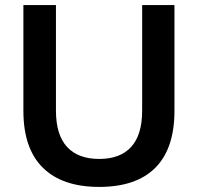

<svg xmlns="http://www.w3.org/2000/svg" viewBox="-20 -725 778 755"><path d="M370 10Q225 10 148.5 -65.5Q72 -141 72 -289V-705H200V-290Q200 -195 243.5 -147.5Q287 -100 370 -100Q453 -100 496 -147.5Q539 -195 539 -290V-705H666V-289Q666 -141 591 -65.5Q516 10 370 10Z"/></svg>

Font: NunitoSans3
Style: Bold
Weight: 700
Designer: Vernon Adams
Foundry: Vernon Adams
Version: Version 3.101;gftools[0.9.27]